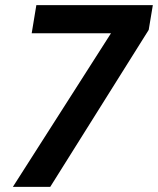

<svg xmlns="http://www.w3.org/2000/svg" viewBox="-20 -725 613 745"><path d="M30 0 442 -645 444 -596H103L121 -705H573L557 -609L175 0Z"/></svg>

Font: Nunito Sans 7pt SemiCondensed
Style: Bold Italic
Weight: 700
Width: 4
Italic angle: -9°
Designer: Vernon Adams
Foundry: Vernon Adams
Version: Version 3.101;gftools[0.9.27]